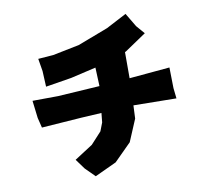

<svg xmlns="http://www.w3.org/2000/svg" viewBox="-84 -847 1061 972"><g transform="rotate(-10 446.0 -360.5)"><path d="M82 -400.4 92.8 -310.5 105.5 -258.8 311.5 -273.4 415 -279.3 410.2 -231.4 393.6 -188.5 338.9 -128.9 245.1 -68.4 282.2 -17.6 331.1 31.2 442.4 -20.5 530.3 -108.4 578.1 -221.7 581.1 -289.1 801.8 -286.1 795.9 -339.8 793.9 -446.3 585.9 -427.7V-562.5L589.8 -563.5L701.2 -638.7L664.1 -681.6L622.1 -752L517.6 -697.3L361.3 -637.7L225.6 -610.4L147.5 -604.5L158.2 -540L162.1 -459L294.9 -480.5L424.8 -510.7L428.7 -415L213.9 -401.4Z"/></g></svg>

Font: MaokenAssortedSans-Lite
Style: Lite
Weight: 400
Version: Version 1.400